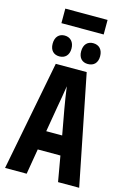

<svg xmlns="http://www.w3.org/2000/svg" viewBox="-154 -1140 809 1211"><g transform="rotate(15 250.0 -534.5)"><path d="M115 -974H391V-1069H115ZM342 -768C381 -768 405 -792 405 -835C405 -878 381 -904 342 -904C306 -904 281 -880 281 -835C281 -791 306 -768 342 -768ZM156 -768C193 -768 218 -792 218 -835C218 -878 193 -904 156 -904C120 -904 95 -880 95 -835C95 -791 120 -768 156 -768ZM8 0H149L177 -166H325L354 0H492L349 -717H147ZM227 -456C234 -495 245 -557 251 -598C256 -557 266 -497 273 -456L303 -291H199Z"/></g></svg>

Font: Noto Sans Mono ExtraCondensed ExtraBold
Style: Regular
Weight: 800
Width: 2
Designer: Monotype Design Team
Foundry: Monotype Imaging Inc.
Version: Version 2.014